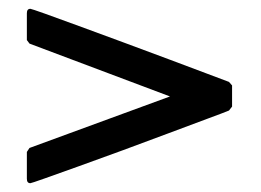

<svg xmlns="http://www.w3.org/2000/svg" viewBox="-20 -437 593 436"><path d="M507 -195 500 -186Q488 -181 450 -167Q412 -153 363 -134.5Q314 -116 259.5 -96Q205 -76 159 -59.5Q113 -43 82 -32Q51 -21 49 -21Q41 -21 41 -31V-92L47 -101L366 -218L47 -338L41 -346V-407Q41 -417 49 -417Q51 -417 82 -406Q113 -395 159 -378Q205 -361 259.5 -341Q314 -321 363 -302.5Q412 -284 449.5 -270Q487 -256 500 -251L507 -243Z"/></svg>

Font: Hand Textur
Style: Regular
Weight: 400
Designer: F. H. Ehmcke um 1935
Foundry: Peter Wiegel
Version: Version 1.000